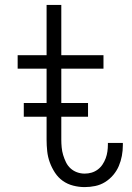

<svg xmlns="http://www.w3.org/2000/svg" viewBox="-20 -755 540 783"><path d="M325 8Q302 8 278.5 2Q255 -4 236 -17.5Q217 -31 204 -51Q191 -71 183 -93Q175 -115 172.5 -138.5Q170 -162 170 -185V-475H52V-530H170V-735H230V-530H402V-475H230V-185Q230 -170 231.5 -154Q233 -138 237.5 -123Q242 -108 249 -93.5Q256 -79 267.5 -68.5Q279 -58 294 -52.5Q309 -47 325 -47Q340 -47 353.5 -51Q367 -55 378.5 -63.5Q390 -72 398 -84Q406 -96 411 -109.5Q416 -123 418 -137Q420 -151 420 -166Q420 -167 420 -169Q420 -171 420 -172H481Q481 -170 481 -167.5Q481 -165 481 -163Q481 -141 477 -119.5Q473 -98 464.5 -78Q456 -58 441.5 -41Q427 -24 408.5 -12.5Q390 -1 368.5 3.5Q347 8 325 8ZM77 -279V-335H339V-279Z"/></svg>

Font: Iosevka Term Light
Style: Regular
Weight: 300
Monospace: yes
Designer: Belleve Invis
Foundry: Belleve Invis
Version: Version 9.0.1; ttfautohint (v1.8.3)